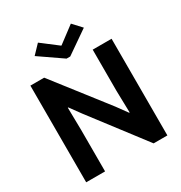

<svg xmlns="http://www.w3.org/2000/svg" viewBox="-211 -1087 1168 1238"><g transform="rotate(-30 372.5 -468.0)"><path d="M70.3 -719.7H172.9L477.5 -328.1L534.2 -250H538.1L534.2 -413.1V-719.7H674.8V0H572.3L269.5 -396.5L211.9 -475.6H208L210.9 -309.6V0H70.3ZM371.1 -843.8H374L496.1 -935.5L555.7 -871.1L386.7 -753.9H359.4L189.5 -871.1L251 -935.5Z"/></g></svg>

Font: Reddit Sans Fudge
Style: Bold
Weight: 700
Designer: Stephen Hutchings
Foundry: Reddit
Version: Version 1.013